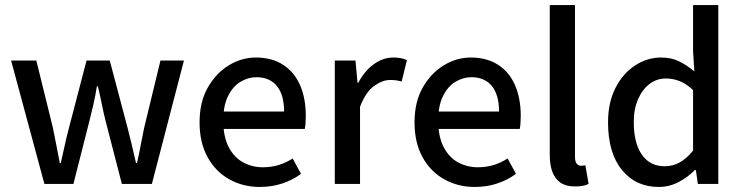

<svg xmlns="http://www.w3.org/2000/svg" viewBox="-20 -729 2945 761"><path d="M156 0 24 -489H124L190 -221Q197 -187 203.5 -152.5Q210 -118 217 -83H221Q229 -118 236.5 -152.5Q244 -187 253 -221L323 -489H415L486 -221Q495 -187 503 -152.5Q511 -118 519 -83H523Q531 -118 537.5 -152.5Q544 -187 551 -221L616 -489H709L582 0H463L400 -244Q391 -279 384 -314Q377 -349 368 -387H364Q358 -349 350 -314Q342 -279 333 -244L271 0Z M1009 12Q943 12 888.5 -18.5Q834 -49 802.5 -106.5Q771 -164 771 -244Q771 -324 803 -381Q835 -438 886 -469.5Q937 -501 994 -501Q1058 -501 1102.5 -472Q1147 -443 1169.5 -391Q1192 -339 1192 -270Q1192 -255 1191 -241Q1190 -227 1188 -218H846L845 -287H1106Q1106 -353 1077.5 -388Q1049 -423 996 -423Q964 -423 933.5 -405Q903 -387 883.5 -347.5Q864 -308 865 -245Q866 -184 887.5 -144Q909 -104 944.5 -85Q980 -66 1022 -66Q1055 -66 1084.5 -75Q1114 -84 1140 -101L1173 -40Q1141 -16 1099.5 -2Q1058 12 1009 12Z M1307 0V-489H1389L1397 -401H1400Q1425 -448 1461.5 -474.5Q1498 -501 1539 -501Q1556 -501 1568.5 -498.5Q1581 -496 1593 -491L1572 -406Q1561 -409 1551 -410.5Q1541 -412 1526 -412Q1496 -412 1463 -388.5Q1430 -365 1407 -306V0Z M1861 12Q1795 12 1740.5 -18.5Q1686 -49 1654.5 -106.5Q1623 -164 1623 -244Q1623 -324 1655 -381Q1687 -438 1738 -469.5Q1789 -501 1846 -501Q1910 -501 1954.5 -472Q1999 -443 2021.5 -391Q2044 -339 2044 -270Q2044 -255 2043 -241Q2042 -227 2040 -218H1698L1697 -287H1958Q1958 -353 1929.5 -388Q1901 -423 1848 -423Q1816 -423 1785.5 -405Q1755 -387 1735.5 -347.5Q1716 -308 1717 -245Q1718 -184 1739.5 -144Q1761 -104 1796.5 -85Q1832 -66 1874 -66Q1907 -66 1936.5 -75Q1966 -84 1992 -101L2025 -40Q1993 -16 1951.5 -2Q1910 12 1861 12Z M2259 10Q2223 10 2201.5 -5Q2180 -20 2169.5 -47.5Q2159 -75 2159 -114V-709H2259V-108Q2259 -88 2266 -80Q2273 -72 2283 -72Q2287 -72 2290.5 -72.5Q2294 -73 2300 -74L2313 0Q2304 5 2290.5 7.5Q2277 10 2259 10Z M2591 12Q2500 12 2445 -55.5Q2390 -123 2390 -244Q2390 -323 2419.5 -380.5Q2449 -438 2497 -469.5Q2545 -501 2600 -501Q2641 -501 2671.5 -486Q2702 -471 2732 -446L2727 -527V-709H2827V0H2746L2738 -55H2734Q2707 -27 2670 -7.5Q2633 12 2591 12ZM2615 -70Q2646 -70 2673.5 -85Q2701 -100 2727 -132V-372Q2699 -398 2672.5 -408Q2646 -418 2619 -418Q2584 -418 2555.5 -397Q2527 -376 2509.5 -337Q2492 -298 2492 -245Q2492 -162 2524 -116Q2556 -70 2615 -70Z"/></svg>

Font: Mada Medium
Style: Regular
Weight: 500
Designer: Khaled Hosny
Version: Version 1.5